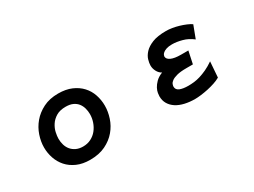

<svg xmlns="http://www.w3.org/2000/svg" viewBox="-45 -1024 2090 1580"><g transform="rotate(-30 1000.0 -233.5)"><path d="M477 70Q406 70 353 46.5Q300 23 265.5 -16Q231 -55 214 -105Q197 -155 197 -208Q197 -263 216.5 -321Q236 -379 276 -426.5Q316 -474 376.5 -504.5Q437 -535 519 -535Q591 -535 644.5 -512Q698 -489 733.5 -450.5Q769 -412 786 -361.5Q803 -311 803 -257Q803 -201 784 -143Q765 -85 725 -37.5Q685 10 623.5 40Q562 70 477 70ZM481 -54Q523 -54 557 -71.5Q591 -89 614 -118Q637 -147 649.5 -183.5Q662 -220 662 -258Q662 -286 654.5 -313.5Q647 -341 630.5 -362.5Q614 -384 586.5 -397Q559 -410 518 -410Q463 -410 427.5 -388.5Q392 -367 371.5 -335.5Q351 -304 343.5 -270Q336 -236 336 -210Q336 -180 344.5 -151.5Q353 -123 371 -101.5Q389 -80 416.5 -67Q444 -54 481 -54Z M1475 68Q1422 68 1377 57.5Q1332 47 1299.5 26Q1267 5 1248.5 -26Q1230 -57 1230 -98Q1230 -108 1233 -128Q1236 -148 1248 -171Q1260 -194 1283.5 -217.5Q1307 -241 1347 -257Q1322 -270 1307.5 -297.5Q1293 -325 1293 -354Q1293 -377 1302 -408Q1311 -439 1338 -468Q1365 -497 1414.5 -517Q1464 -537 1545 -537Q1571 -537 1602 -532Q1633 -527 1663.5 -518Q1694 -509 1721.5 -497.5Q1749 -486 1768 -473L1723 -354Q1679 -389 1627.5 -403Q1576 -417 1533 -417Q1500 -417 1479.5 -410Q1459 -403 1448 -394Q1437 -385 1433 -376Q1429 -367 1429 -363V-362Q1429 -336 1461.5 -321Q1494 -306 1555 -306H1625L1600 -188H1539Q1481 -188 1447.5 -179Q1414 -170 1397 -157.5Q1380 -145 1375 -131.5Q1370 -118 1370 -109Q1370 -79 1400 -66.5Q1430 -54 1481 -54Q1505 -54 1533.5 -57Q1562 -60 1593.5 -69.5Q1625 -79 1660.5 -95.5Q1696 -112 1735 -139L1724 9Q1700 23 1667 34Q1634 45 1599 52.5Q1564 60 1531 64Q1498 68 1475 68Z"/></g></svg>

Font: LINE Seed JP_TTF Bold
Style: Regular
Weight: 700
Designer: LINE & Fontrix & Fontworks
Version: Version 1.009